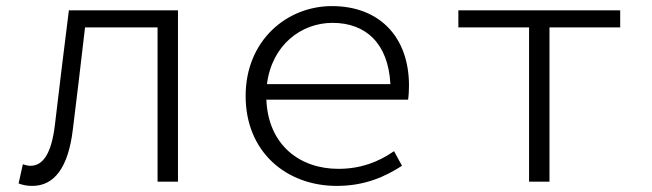

<svg xmlns="http://www.w3.org/2000/svg" viewBox="-20 -596 2140 630"><path d="M41 6C55 11 67 14 86 14C158 14 204 -46 219 -171C233 -283 246 -394 259 -506H497V0H564V-562H206C190 -436 175 -311 160 -185C149 -94 122 -52 80 -52C70 -52 62 -55 55 -57Z M1322 -315C1322 -475 1225 -576 1069 -576C922 -576 786 -464 786 -281C786 -96 921 14 1085 14C1180 14 1246 -18 1299 -52L1273 -100C1221 -64 1163 -42 1090 -42C964 -42 860 -120 854 -269H1319C1321 -282 1322 -299 1322 -315ZM1071 -521C1179 -521 1254 -455 1261 -320H856C872 -448 968 -521 1071 -521Z M1716 -506V0H1783V-506H2015V-562H1484V-506Z"/></svg>

Font: Kawkab Mono Light
Style: Regular
Weight: 300
Monospace: yes
Designer: Abdullah Arif
Foundry: Abdullah Arif
Version: Version 1.000;PS 000.500;hotconv 1.0.88;makeotf.lib2.5.64775